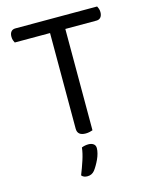

<svg xmlns="http://www.w3.org/2000/svg" viewBox="-123 -686 768 983"><g transform="rotate(-15 261.5 -194.5)"><path d="M302 -539V-2Q297 0 286.5 2.5Q276 5 265 5Q221 5 221 -32V-539H34Q31 -544 28 -552.5Q25 -561 25 -572Q25 -589 33 -598.5Q41 -608 56 -608H489Q492 -603 495 -594.5Q498 -586 498 -576Q498 -559 490 -549Q482 -539 467 -539ZM255 201Q240 219 217 219Q196 219 186 206Q200 171 212 134.5Q224 98 227 69Q244 62 263 62Q279 62 289.5 69.5Q300 77 300 92Q300 104 296 119.5Q292 135 285 150Q278 165 270 178.5Q262 192 255 201Z"/></g></svg>

Font: Baloo Thambi 2
Style: Regular
Weight: 400
Designer: Aadarsh Rajan and Ek Type
Foundry: Ek Type
Version: Version 1.640;hotconv 1.0.111;makeotfexe 2.5.65597; ttfautoh